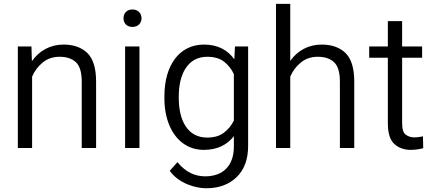

<svg xmlns="http://www.w3.org/2000/svg" viewBox="-20 -770 2258 999"><path d="M290 -474.6C326.2 -474.6 354.5 -465.3 375 -446.3C395 -427.2 405.3 -393.6 405.3 -345.7V0H480V-345.2C480 -415 464.8 -464.4 434.6 -494.1C404.3 -523.4 362.8 -538.1 310.5 -538.1C240.2 -538.1 183.1 -504.9 146 -451.7L143.6 -528.3H72.8V0H147V-371.1C159.2 -399.9 177.2 -424.3 201.7 -444.3C225.6 -464.4 255.4 -474.6 290 -474.6Z M622.6 -674.8C622.6 -649.9 639.2 -629.9 668.9 -629.9C698.7 -629.9 716.3 -649.9 716.3 -674.8C716.3 -700.7 698.7 -720.7 668.9 -720.7C639.2 -720.7 622.6 -700.7 622.6 -674.8ZM630.9 -528.3V0H705.6V-528.3Z M835.4 -258.8C835.4 -206.5 843.8 -160.6 860.4 -120.1C893.6 -39.6 956.5 9.8 1040.5 9.8C1110.4 9.8 1161.6 -16.1 1196.8 -61.5V-6.8C1196.8 91.3 1141.1 147.5 1047.9 147.5C995.6 147.5 946.8 127 903.3 73.7L863.3 118.7C908.2 182.6 994.1 209.5 1053.2 209.5C1118.2 209.5 1170.9 190.4 1210.9 151.9C1251 113.3 1271 59.1 1271 -10.3V-528.3H1202.6L1199.2 -461.4C1164.1 -510.3 1112.3 -538.1 1041.5 -538.1C913.6 -538.1 835.4 -431.2 835.4 -269ZM910.2 -269C910.2 -382.8 955.6 -474.6 1058.1 -474.6C1095.2 -474.6 1125 -465.8 1147 -448.2C1168.9 -430.2 1185.5 -409.2 1196.8 -384.3V-142.6C1184.6 -117.2 1167 -96.2 1145 -79.6C1123 -62.5 1093.8 -54.2 1057.1 -54.2C955.1 -54.2 910.2 -145 910.2 -258.8Z M1416 -750V0H1490.2V-371.1C1502.4 -399.9 1520.5 -424.3 1544.9 -444.3C1568.8 -464.4 1598.6 -474.6 1633.3 -474.6C1669.4 -474.6 1697.8 -465.3 1718.3 -446.3C1738.3 -427.2 1748.5 -393.6 1748.5 -345.7V0H1823.2V-345.2C1823.2 -415 1808.1 -464.4 1777.8 -494.1C1747.6 -523.4 1706.1 -538.1 1653.8 -538.1C1584 -538.1 1527.3 -505.9 1490.2 -453.1V-750Z M2072.3 -528.3V-660.2H1998V-528.3H1900.9V-469.7H1998V-130.4C1998 -77.1 2009.3 -40.5 2032.2 -20.5C2054.7 -0.5 2082.5 9.8 2116.2 9.8C2143.6 9.8 2168 5.4 2182.1 1L2180.7 -60.5C2170.4 -58.6 2152.8 -55.2 2135.7 -55.2C2119.1 -55.2 2104.5 -59.6 2091.8 -68.8C2078.6 -77.6 2072.3 -98.1 2072.3 -129.9V-469.7H2176.3V-528.3Z"/></svg>

Font: Vazirmatn Light
Style: Regular
Weight: 300
Designer: Saber Rastikerdar
Foundry: Saber Rastikerdar
Version: Version 33.003